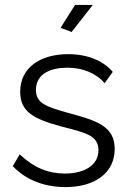

<svg xmlns="http://www.w3.org/2000/svg" viewBox="-20 -750 523 780"><path d="M271 -620 357 -730H285L226 -637ZM246 10C366 10 446 -48 446 -145C446 -239 370 -261 251 -293C168 -317 126 -330 126 -385C126 -452 189 -475 253 -475C315 -475 369 -454 405 -412L438 -458C400 -503 336 -530 257 -530C146 -530 62 -477 62 -377C62 -295 118 -267 226 -237C322 -212 380 -202 380 -140C380 -79 324 -45 243 -45C177 -45 118 -68 60 -123L32 -75C86 -18 161 10 246 10Z"/></svg>

Font: FIGSv2-sans-serif
Style: Regular
Weight: 400
Designer: Matt McInerney, Pablo Impallari, Rodrigo Fuenzalida,Mirko Velimirovic
Foundry: Matt McInerney, Pablo Impallari, Rodrigo Fuenzalida
Version: Version 4.021;hotconv 1.0.109;makeotfexe 2.5.65596